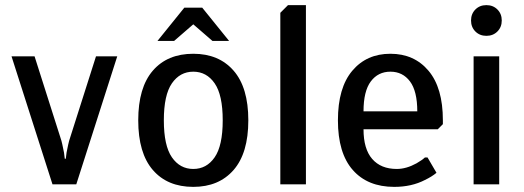

<svg xmlns="http://www.w3.org/2000/svg" viewBox="-20 -720 2045 750"><path d="M185 0 25 -500H115L220 -170Q222 -164 230 -124L233 -100H237L240 -124Q248 -164 250 -170L355 -500H438L278 0Z M595 -560 700 -690H770L875 -560H810L735 -625L660 -560ZM735 10Q634 10 577 -56Q520 -122 520 -250Q520 -378 577 -444Q634 -510 735 -510Q835 -510 892.5 -444Q950 -378 950 -250Q950 -122 892.5 -56Q835 10 735 10ZM651.5 -105.5Q683 -60 735 -60Q787 -60 818.5 -105.5Q850 -151 850 -250Q850 -349 818.5 -394.5Q787 -440 735 -440Q683 -440 651.5 -394.5Q620 -349 620 -250Q620 -151 651.5 -105.5Z M1075 0V-670L1105 -700H1175V0Z M1520 10Q1416 10 1358 -56Q1300 -122 1300 -250Q1300 -377 1356 -443.5Q1412 -510 1505 -510Q1598 -510 1654 -443.5Q1710 -377 1710 -250V-235L1690 -215H1400Q1400 -138 1434 -99Q1468 -60 1530 -60Q1567 -60 1607 -82Q1628 -94 1640 -105H1650L1685 -45Q1667 -30 1640 -17Q1588 10 1520 10ZM1400 -285H1610Q1610 -364 1581.5 -402Q1553 -440 1505 -440Q1457 -440 1428.5 -402Q1400 -364 1400 -285Z M1923 -597Q1906 -580 1880 -580Q1854 -580 1837 -597Q1820 -614 1820 -640Q1820 -666 1837 -683Q1854 -700 1880 -700Q1906 -700 1923 -683Q1940 -666 1940 -640Q1940 -614 1923 -597ZM1830 0V-500H1930V0Z"/></svg>

Font: Scada
Style: Regular
Weight: 400
Designer: Jovanny Lemonad
Foundry: Jovanny Lemonad
Version: Version 4.100;PS 004.100;hotconv 1.0.88;makeotf.lib2.5.64775